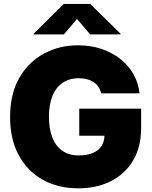

<svg xmlns="http://www.w3.org/2000/svg" viewBox="-20 -974 793 1003"><path d="M389.2 9.8Q282.7 9.8 202.4 -35.4Q122.1 -80.6 77.4 -164.1Q32.7 -247.6 32.7 -362.3Q32.7 -482.9 80.6 -566.7Q128.4 -650.4 209 -693.8Q289.6 -737.3 387.7 -737.3Q452.6 -737.3 508.3 -719Q564 -700.7 607.2 -667Q650.4 -633.3 676.8 -587.4Q703.1 -541.5 709 -486.3H508.8Q504.4 -504.9 494.4 -519.8Q484.4 -534.7 469.5 -544.7Q454.6 -554.7 435.3 -560.1Q416 -565.4 392.1 -565.4Q342.8 -565.4 307.6 -541.7Q272.5 -518.1 254.2 -473.1Q235.8 -428.2 235.8 -365.2Q235.8 -300.8 253.4 -255.6Q271 -210.4 305.7 -186.3Q340.3 -162.1 391.6 -162.1Q436.5 -162.1 466.3 -175.3Q496.1 -188.5 511 -212.6Q525.9 -236.8 525.9 -269L561 -265.1H394V-406.2H717.3V-305.2Q717.3 -206.1 675.3 -135.5Q633.3 -64.9 559.1 -27.6Q484.9 9.8 389.2 9.8ZM314 -794.4H154.8V-796.9L313.5 -953.6H451.2L610.4 -796.9V-794.4H450.7L382.3 -875Z"/></svg>

Font: Inter 16pt Black
Style: Regular
Weight: 900
Version: Version 4.001;git-66647c0bb